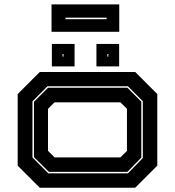

<svg xmlns="http://www.w3.org/2000/svg" viewBox="-20 -876 816 896"><path d="M165.5 0 62.5 -103V-437L165.5 -540H611L714 -437V-103L611 0ZM205.5 -67H577L646.5 -138.5V-403.5L577 -473.5H201.5L131.5 -403V-141ZM208 -74 138.5 -143V-401L204 -466.5H574.5L639.5 -401.5V-140.5L574.5 -74ZM234.5 -141.5H542L572.5 -172V-368L542 -398.5H234.5L204 -368V-172ZM430 -566V-671H536V-566ZM222 -566V-671H328V-566ZM272 -612H276.5V-624H272ZM481 -612H485.5V-624H481ZM220.5 -727.5V-855.5H536.5V-727.5ZM285.5 -786.5H477.5V-793.5H285.5Z"/></svg>

Font: Tourney Expanded ExtraBold
Style: Regular
Weight: 800
Width: 7
Designer: Tyler Finck
Foundry: Etcetera Type Co
Version: Version 1.010; ttfautohint (v1.8.3)